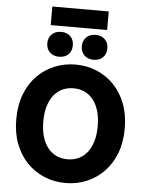

<svg xmlns="http://www.w3.org/2000/svg" viewBox="-66 -1089 876 1153"><g transform="rotate(5 372.0 -512.5)"><path d="M45 -345Q45 -429 70.5 -495Q96 -561 141 -607Q186 -653 245.5 -677.5Q305 -702 372 -702Q440 -702 499 -677.5Q558 -653 603 -607Q648 -561 673.5 -495Q699 -429 699 -345Q699 -261 673.5 -195Q648 -129 603 -83Q558 -37 499 -12.5Q440 12 372.5 12Q305 12 245.5 -12.5Q186 -37 141 -83Q96 -129 70.5 -195Q45 -261 45 -345ZM208 -345Q208 -291 220.5 -251Q232.9 -211 255 -184.2Q277.1 -157.4 306.9 -144.2Q336.6 -131 372 -131Q407.4 -131 437.1 -144.2Q466.9 -157.4 489 -184.2Q511.1 -211 523.5 -251Q536 -291 536 -345Q536 -399 523.5 -439Q511.1 -479 489 -505.8Q466.9 -532.6 437.1 -545.8Q407.4 -559 372 -559Q336.6 -559 306.9 -545.8Q277.1 -532.6 255 -505.8Q232.9 -479 220.5 -439Q208 -399 208 -345ZM191 -815Q191 -849 212.5 -869.5Q234 -890 268 -890Q303 -890 324 -869.5Q345 -849 345 -815Q345 -781 324 -760.5Q303 -740 268 -740Q234 -740 212.5 -760.5Q191 -781 191 -815ZM399 -815Q399 -849 420.5 -869.5Q442 -890 476 -890Q511 -890 532 -869.5Q553 -849 553 -815Q553 -781 532 -760.5Q511 -740 476 -740Q442 -740 420.5 -760.5Q399 -781 399 -815ZM202 -925V-1037H542V-925Z"/></g></svg>

Font: Radio Canada
Style: Regular
Weight: 400
Designer: Charles Daoud, Etienne Aubert Bonn, Alexandre Saumier Demers, Jacques Le Bailly
Foundry: Radio-Canada
Version: Version 2.104;gftools[0.9.28.dev5+ged2979d]